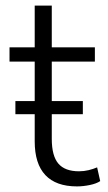

<svg xmlns="http://www.w3.org/2000/svg" viewBox="-20 -658 386 686"><path d="M255 8Q180 8 142 -32.5Q104 -73 104 -153V-438H14V-489H104V-638H165V-489H319V-438H165V-162Q165 -101 188.5 -73.5Q212 -46 262 -46Q280 -46 296.5 -50Q313 -54 327 -60L338 -11Q325 -2 301 3Q277 8 255 8ZM35 -250V-297H276V-250Z"/></svg>

Font: Nunito Sans 10pt SemiCondensed Light
Style: Regular
Weight: 300
Width: 4
Designer: Vernon Adams
Foundry: Vernon Adams
Version: Version 3.101;gftools[0.9.27]